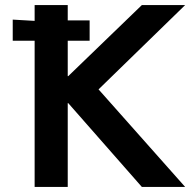

<svg xmlns="http://www.w3.org/2000/svg" viewBox="-20 -734 767 754"><path d="M246 -714V-654H332V-574H246V-435H248L537 -714H707L367 -383L707 0H537L248 -329H246V0H116V-574H30V-657L116 -652V-714Z"/></svg>

Font: Non Bureau Medium
Style: Regular
Weight: 500
Designer: Jona Saucedo
Foundry: Non Foundry
Version: Version 1.000; ttfautohint (v1.8.4)